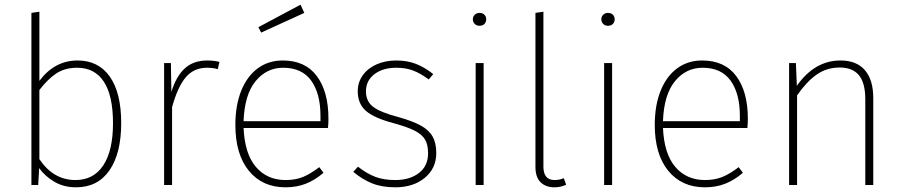

<svg xmlns="http://www.w3.org/2000/svg" viewBox="-20 -789 3854 819"><path d="M497 -264Q497 -135 447 -62.5Q397 10 304 10Q253 10 213 -13Q173 -36 147 -72L143 0H114V-734L148 -739V-444Q213 -531 311 -531Q400 -531 448.5 -462Q497 -393 497 -264ZM462 -264Q462 -381 423 -440.5Q384 -500 309 -500Q257 -500 220.5 -476Q184 -452 148 -405V-110Q208 -21 302 -21Q379 -21 420.5 -83.5Q462 -146 462 -264Z M916 -525 909 -494Q890 -500 863 -500Q807 -500 772.5 -459.5Q738 -419 714 -332V0H680V-520H709L711 -397Q732 -465 769 -498Q806 -531 864 -531Q892 -531 916 -525Z M1379 -243H1019Q1024 -132 1072 -76.5Q1120 -21 1198 -21Q1240 -21 1272 -34Q1304 -47 1342 -76L1360 -52Q1324 -21 1285 -5.5Q1246 10 1198 10Q1099 10 1041.5 -60.5Q984 -131 984 -256Q984 -340 1009 -402Q1034 -464 1079.5 -497.5Q1125 -531 1186 -531Q1282 -531 1331.5 -464.5Q1381 -398 1381 -283Q1381 -261 1379 -243ZM1347 -295Q1347 -390 1307.5 -445Q1268 -500 1188 -500Q1117 -500 1070 -442.5Q1023 -385 1019 -272H1347ZM1278 -734 1094 -650 1082 -673 1262 -769Z M1828 -473 1809 -450Q1774 -476 1742.5 -488Q1711 -500 1671 -500Q1613 -500 1577 -472.5Q1541 -445 1541 -399Q1541 -357 1571.5 -333.5Q1602 -310 1678 -290Q1739 -273 1774 -254Q1809 -235 1825 -207Q1841 -179 1841 -136Q1841 -71 1792 -30.5Q1743 10 1666 10Q1609 10 1567 -7Q1525 -24 1487 -56L1507 -78Q1544 -49 1580 -35Q1616 -21 1666 -21Q1728 -21 1767 -51Q1806 -81 1806 -135Q1806 -171 1793.5 -193Q1781 -215 1750 -231Q1719 -247 1661 -263Q1577 -285 1541.5 -315.5Q1506 -346 1506 -400Q1506 -438 1527.5 -468Q1549 -498 1586.5 -514.5Q1624 -531 1670 -531Q1716 -531 1753 -517Q1790 -503 1828 -473Z M2043 0H2009V-520H2043ZM2054 -707Q2054 -695 2046.5 -687Q2039 -679 2025 -679Q2013 -679 2005 -687Q1997 -695 1997 -707Q1997 -718 2005 -726Q2013 -734 2025 -734Q2039 -734 2046.5 -726Q2054 -718 2054 -707Z M2264 -77V-734L2298 -739V-78Q2298 -21 2346 -21Q2366 -21 2385 -29L2395 -1Q2371 10 2345 10Q2308 10 2286 -11.5Q2264 -33 2264 -77Z M2591 0H2557V-520H2591ZM2602 -707Q2602 -695 2594.5 -687Q2587 -679 2573 -679Q2561 -679 2553 -687Q2545 -695 2545 -707Q2545 -718 2553 -726Q2561 -734 2573 -734Q2587 -734 2594.5 -726Q2602 -718 2602 -707Z M3168 -243H2808Q2813 -132 2861 -76.5Q2909 -21 2987 -21Q3029 -21 3061 -34Q3093 -47 3131 -76L3149 -52Q3113 -21 3074 -5.5Q3035 10 2987 10Q2888 10 2830.5 -60.5Q2773 -131 2773 -256Q2773 -340 2798 -402Q2823 -464 2868.5 -497.5Q2914 -531 2975 -531Q3071 -531 3120.5 -464.5Q3170 -398 3170 -283Q3170 -261 3168 -243ZM3136 -295Q3136 -390 3096.5 -445Q3057 -500 2977 -500Q2906 -500 2859 -442.5Q2812 -385 2808 -272H3136Z M3705 -371V0H3671V-366Q3671 -435 3644 -468Q3617 -501 3562 -501Q3506 -501 3463 -470.5Q3420 -440 3380 -382V0H3346V-520H3375L3379 -423Q3455 -531 3565 -531Q3634 -531 3669.5 -489.5Q3705 -448 3705 -371Z"/></svg>

Font: FiraGO UltraLight
Style: Regular
Weight: 200
Designer: bBox Type
Foundry: bBox Type GmbH
Version: Version 1.001